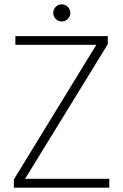

<svg xmlns="http://www.w3.org/2000/svg" viewBox="-20 -867 569 887"><path d="M44 0V-38L425 -660H51V-700H478V-663L96 -41H485V0ZM266 -768Q249 -768 237.5 -779.5Q226 -791 226 -807Q226 -824 237.5 -835.5Q249 -847 266 -847Q282 -847 293.5 -835Q305 -823 305 -807Q305 -792 293.5 -780Q282 -768 266 -768Z"/></svg>

Font: DM Sans 9pt ExtraLight
Style: Regular
Weight: 250
Version: Version 4.004;gftools[0.9.30]